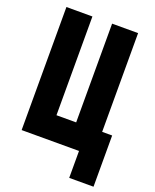

<svg xmlns="http://www.w3.org/2000/svg" viewBox="-174 -899 949 1173"><g transform="rotate(20 300.0 -312.5)"><path d="M50 0V-800H219V-158H347V-800H516V-158H581V175H423V0Z"/></g></svg>

Font: Martian Mono Condensed
Style: Bold
Weight: 700
Width: 3
Designer: Roman Shamin
Foundry: Evil Martians
Version: Version 1.000